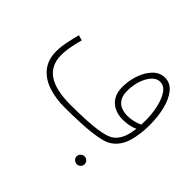

<svg xmlns="http://www.w3.org/2000/svg" viewBox="-161 -672 1054 1054"><g transform="rotate(45 365.5 -145.5)"><path d="M290 21Q216 21 159 1Q102 -19 70 -60.5Q38 -102 38 -165Q38 -200 46.5 -241Q55 -282 64 -315L95 -306Q87 -278 79.5 -240.5Q72 -203 72 -169Q72 -12 300 -12Q364 -12 423 -15Q482 -18 527 -26.5Q572 -35 594 -51Q614 -65 629 -94Q644 -123 650 -175Q629 -165 605.5 -161Q582 -157 561 -157Q527 -157 498 -170Q469 -183 451 -211Q433 -239 433 -284Q433 -331 448.5 -377Q464 -423 493.5 -454Q523 -485 563 -485Q604 -485 632 -451.5Q660 -418 674 -362Q688 -306 688 -239Q688 -176 672.5 -117Q657 -58 614 -25Q590 -5 538.5 4.5Q487 14 421.5 17.5Q356 21 290 21ZM467 -288Q467 -249 481.5 -227.5Q496 -206 518.5 -198Q541 -190 566 -190Q587 -190 610.5 -195.5Q634 -201 653 -210Q654 -226 654 -245Q654 -293 643.5 -340.5Q633 -388 612.5 -419Q592 -450 559 -450Q534 -450 513 -427Q492 -404 479.5 -367Q467 -330 467 -288ZM557 194Q544 194 534.5 185Q525 176 525 164Q525 151 534.5 142Q544 133 557 133Q569 133 578 142Q587 151 587 164Q587 176 578 185Q569 194 557 194Z"/></g></svg>

Font: Noto Sans Arabic ExtCond ExtLt
Style: Regular
Weight: 200
Width: 2
Designer: Monotype Design Team, Nadine Chahine, Nizar Qandah and Khaled Hosny
Foundry: Monotype Imaging Inc.
Version: Version 2.012; ttfautohint (v1.8.4.7-5d5b)